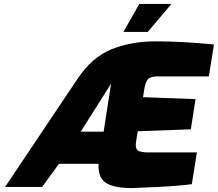

<svg xmlns="http://www.w3.org/2000/svg" viewBox="-20 -954 1112 980"><path d="M483 -103V-118H281L195 0H6L376 -552Q450 -663 550.5 -703Q651 -743 775 -743Q906 -743 1072 -727L1046 -564H787Q749 -564 735.5 -550Q722 -536 716 -496L710 -458L978 -448L954 -294L683 -284L674 -228Q673 -223 673 -215Q673 -189 690 -182.5Q707 -176 737 -176H985L959 -14Q893 -5 790.5 0Q688 5 655 6Q565 6 524 -18.5Q483 -43 483 -103ZM509 -282 547 -527 392 -282ZM691 -934H855L734 -791H610Z"/></svg>

Font: Exo Black
Style: Italic
Weight: 900
Italic angle: -9°
Designer: Natanael Gama
Foundry: Natanael Gama
Version: Version 1.500; ttfautohint (v1.6)